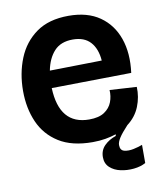

<svg xmlns="http://www.w3.org/2000/svg" viewBox="-79 -600 688 821"><g transform="rotate(-10 264.5 -189.5)"><path d="M283 14Q193 14 136.5 -21.5Q80 -57 53.5 -117.5Q27 -178 27 -253Q27 -329 53 -393.5Q79 -458 133.5 -497Q188 -536 274 -536Q356 -536 409 -499Q462 -462 484.5 -397.5Q507 -333 496 -249L150 -244Q156 -84 285 -84Q327 -84 351 -100Q375 -116 384.5 -141Q394 -166 392 -193L509 -186Q511 -142 494.5 -101Q478 -60 441 -32Q414 -3 402.5 15Q391 33 391 46Q391 69 409 73.5Q427 78 450 73Q473 68 488 62V141Q466 153 436.5 156Q407 159 379 153Q351 147 332.5 130Q314 113 314 85Q314 55 334 35Q354 15 384 5L385 -2Q364 5 338.5 9.5Q313 14 283 14ZM274 -433Q222 -433 193.5 -402Q165 -371 155 -319L381 -323Q377 -375 350.5 -404Q324 -433 274 -433Z"/></g></svg>

Font: Bricolage Grotesque 48pt SemiBold
Style: Regular
Weight: 600
Designer: Mathieu Triay
Foundry: Atelier Triay
Version: Version 1.000; ttfautohint (v1.8.4.7-5d5b);gftools[0.9.32]